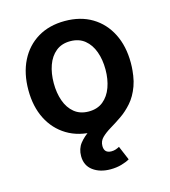

<svg xmlns="http://www.w3.org/2000/svg" viewBox="-113 -643 835 945"><g transform="rotate(-15 304.5 -171.0)"><path d="M304.2 11.2Q224.6 11.2 166 -24.2Q107.4 -59.6 75.4 -122.8Q43.5 -186 43.5 -270Q43.5 -355 75.4 -418.7Q107.4 -482.4 166 -517.6Q224.6 -552.7 304.2 -552.7Q383.8 -552.7 442.4 -517.6Q501 -482.4 533.2 -418.7Q565.4 -355 565.4 -270Q565.4 -186 533.2 -122.8Q501 -59.6 442.4 -24.2Q383.8 11.2 304.2 11.2ZM304.2 -91.8Q348.6 -91.8 377.9 -115.7Q407.2 -139.6 421.9 -180.2Q436.5 -220.7 436.5 -270.5Q436.5 -320.8 421.9 -361.3Q407.2 -401.9 377.9 -425.8Q348.6 -449.7 304.2 -449.7Q260.3 -449.7 231 -425.8Q201.7 -401.9 187.3 -361.3Q172.9 -320.8 172.9 -270.5Q172.9 -220.7 187.3 -180.2Q201.7 -139.6 231 -115.7Q260.3 -91.8 304.2 -91.8ZM334 210.9Q280.3 210.9 245.1 184.8Q210 158.7 210 110.8Q210 73.2 230.7 46.9Q251.5 20.5 284.2 -0.5Q316.9 -21.5 353.8 -43.7Q390.6 -65.9 423.3 -95.2Q456.1 -124.5 476.8 -166.5Q497.6 -208.5 497.6 -270H564.9Q564.9 -200.7 547.6 -153.6Q530.3 -106.4 502.9 -75.4Q475.6 -44.4 444.8 -23.4Q414.1 -2.4 386.7 13.9Q359.4 30.3 341.8 47.6Q324.2 64.9 324.2 89.8Q324.2 126.5 361.3 126.5Q373 126.5 383.1 123Q393.1 119.6 401.9 114.7L432.1 186.5Q415.5 196.3 389.9 203.6Q364.3 210.9 334 210.9Z"/></g></svg>

Font: Inter-SemiBold
Style: Regular
Weight: 600
Designer: Rasmus Andersson
Foundry: rsms
Version: Version 4.000;git-a52131595